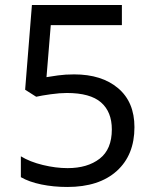

<svg xmlns="http://www.w3.org/2000/svg" viewBox="-20 -734 612 764"><path d="M275 -438Q385 -438 450 -383Q515 -328 515 -228Q515 -117 444.5 -53.5Q374 10 248 10Q193 10 144.5 0Q96 -10 63 -29V-112Q99 -90 150.5 -77.5Q202 -65 249 -65Q328 -65 376.5 -102.5Q425 -140 425 -219Q425 -289 382 -326.5Q339 -364 246 -364Q218 -364 182 -359Q146 -354 124 -349L80 -377L107 -714H465V-634H182L165 -427Q182 -430 211 -434Q240 -438 275 -438Z"/></svg>

Font: Noto Sans Zanabazar Square
Style: Regular
Weight: 400
Version: Version 2.005; ttfautohint (v1.8.4.7-5d5b)